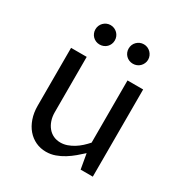

<svg xmlns="http://www.w3.org/2000/svg" viewBox="-170 -849 939 987"><g transform="rotate(30 300.0 -356.0)"><path d="M85.9 -517.6H178.7V-189.5Q178.7 -162.6 186.3 -140.4Q193.8 -118.2 207.3 -102.1Q220.7 -85.9 239.5 -77.1Q258.3 -68.4 281.2 -68.4Q301.3 -68.4 320.6 -75.2Q339.8 -82 357.7 -93Q375.5 -104 391.4 -118.4Q407.2 -132.8 420.9 -148.4V-517.6H513.7V0H441.4L425.8 -88.9Q407.7 -72.3 387.2 -54.9Q366.7 -37.6 343.5 -23.2Q320.3 -8.8 294.4 0.5Q268.6 9.8 240.2 9.8Q207 9.8 179 -3.4Q150.9 -16.6 130.1 -40.8Q109.4 -64.9 97.7 -98.9Q85.9 -132.8 85.9 -173.8ZM146.5 -662.6Q146.5 -674.8 150.9 -685.3Q155.3 -695.8 163.1 -703.6Q170.9 -711.4 181.4 -716.1Q191.9 -720.7 203.6 -720.7Q215.8 -720.7 226.6 -716.1Q237.3 -711.4 245.1 -703.6Q252.9 -695.8 257.3 -685.3Q261.7 -674.8 261.7 -662.6Q261.7 -650.9 257.3 -640.4Q252.9 -629.9 245.1 -622.1Q237.3 -614.3 226.6 -609.9Q215.8 -605.5 203.6 -605.5Q191.9 -605.5 181.4 -609.9Q170.9 -614.3 163.1 -622.1Q155.3 -629.9 150.9 -640.4Q146.5 -650.9 146.5 -662.6ZM343.8 -662.6Q343.8 -674.8 348.1 -685.3Q352.5 -695.8 360.4 -703.6Q368.2 -711.4 378.7 -716.1Q389.2 -720.7 401.4 -720.7Q413.6 -720.7 424.1 -716.1Q434.6 -711.4 442.4 -703.6Q450.2 -695.8 454.8 -685.3Q459.5 -674.8 459.5 -662.6Q459.5 -650.9 454.8 -640.4Q450.2 -629.9 442.4 -622.1Q434.6 -614.3 424.1 -609.9Q413.6 -605.5 401.4 -605.5Q389.2 -605.5 378.7 -609.9Q368.2 -614.3 360.4 -622.1Q352.5 -629.9 348.1 -640.4Q343.8 -650.9 343.8 -662.6Z"/></g></svg>

Font: Proza Libre
Style: Regular
Weight: 400
Designer: Jasper de Waard
Foundry: Jasper de Waard
Version: Version 1.000; ttfautohint (v1.4.1.8-43bc)